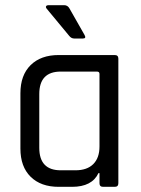

<svg xmlns="http://www.w3.org/2000/svg" viewBox="-20 -723 547 743"><path d="M301 -574H267Q256 -574 248 -584L161 -689Q156 -695 158.5 -699Q161 -703 167 -703H228Q242 -703 249 -690L307 -588Q315 -574 301 -574ZM259 0H207Q138 0 98.5 -39Q59 -78 59 -148V-362Q59 -432 98.5 -471Q138 -510 207 -510H424Q438 -510 438 -496V-14Q438 0 424 0H379Q365 0 365 -14V-53H361Q336 0 259 0ZM365 -156V-437Q365 -446 355 -446H215Q132 -446 132 -359V-151Q132 -64 215 -64H272Q317 -64 341 -88Q365 -112 365 -156Z"/></svg>

Font: Rajdhani Medium
Style: Regular
Weight: 500
Designer: Satya Rajpurohit, Jyotish Sonowal
Foundry: Indian Type Foundry
Version: Version 1.201 February 1, 2022